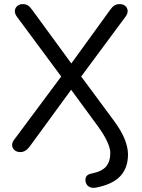

<svg xmlns="http://www.w3.org/2000/svg" viewBox="-20 -732 692 933"><path d="M447 179.5Q427.5 183.5 413.5 175.8Q399.5 168 396 151.5Q393 134.5 400.2 124.5Q407.5 114.5 424 111.5Q474.5 101.5 495.2 77.5Q516 53.5 516 10.5Q516 -11.5 500.5 -45Q485 -78.5 454.5 -120L309.5 -318H342L125 -21Q114.5 -6.5 103.2 0.2Q92 7 79 7Q62 7 51.2 -2Q40.5 -11 39 -24.5Q37.5 -38 48 -52L289.5 -376.5V-344L62 -651Q51 -666.5 52.2 -680.2Q53.5 -694 64.2 -703Q75 -712 90.5 -712Q105 -712 115.2 -705.8Q125.5 -699.5 136 -684.5L340 -405.5H313.5L515.5 -684.5Q526 -699.5 536.5 -705.8Q547 -712 561.5 -712Q578 -712 588.5 -703.2Q599 -694.5 600.2 -680.8Q601.5 -667 590 -651L362.5 -344V-376.5L530.5 -149.5Q569 -98 585.5 -56.8Q602 -15.5 602 18Q602 84 564.5 124Q527 164 447 179.5Z"/></svg>

Font: Nunito ExtraLight
Style: Regular
Weight: 200
Designer: Vernon Adams
Foundry: Vernon Adams
Version: Version 3.602;April 4, 2023;FontCreator 14.0.0.2856 64-bit